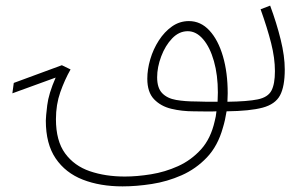

<svg xmlns="http://www.w3.org/2000/svg" viewBox="-20 -391 1057 683"><path d="M669 5Q627 5 589.5 -4Q552 -13 528 -38Q504 -63 504 -111Q504 -144 514.5 -180Q525 -216 545 -247Q565 -278 592 -297Q619 -316 652 -316Q694 -316 725 -282.5Q756 -249 773 -191Q790 -133 790 -59Q790 -44 789 -29Q861 -30 897 -37.5Q933 -45 945.5 -68.5Q958 -92 958 -138Q958 -184 944.5 -237.5Q931 -291 907 -358L941 -371Q964 -309 978.5 -250Q993 -191 993 -144Q993 -83 976 -51.5Q959 -20 914 -8Q869 4 786 5Q781 37 773 63Q755 128 716 169Q677 210 626 232.5Q575 255 520 263.5Q465 272 416 272Q336 272 274.5 248Q213 224 178 172.5Q143 121 143 38Q143 25 148 -16.5Q153 -58 178 -115L24 -59L29 -96L200 -159L231 -144Q210 -107 194.5 -63Q179 -19 179 33Q179 110 211.5 154.5Q244 199 299.5 218Q355 237 424 237Q467 237 517 229Q567 221 613.5 200Q660 179 695 140.5Q730 102 744 39Q748 25 750 5Q732 6 711.5 5.5Q691 5 669 5ZM679 -30Q699 -29 718 -29Q737 -29 754 -29Q755 -46 755 -62Q755 -124 741 -173.5Q727 -223 702.5 -251.5Q678 -280 648 -280Q617 -280 592.5 -254.5Q568 -229 553.5 -190.5Q539 -152 539 -116Q539 -78 557 -59.5Q575 -41 606.5 -35.5Q638 -30 679 -30Z"/></svg>

Font: Noto Sans Arabic SemCond ExtLt
Style: Regular
Weight: 200
Width: 4
Designer: Monotype Design Team, Nadine Chahine, Nizar Qandah and Khaled Hosny
Foundry: Monotype Imaging Inc.
Version: Version 2.012; ttfautohint (v1.8.4.7-5d5b)